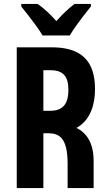

<svg xmlns="http://www.w3.org/2000/svg" viewBox="-20 -954 564 974"><path d="M334 -774C351 -804 387 -854 441 -921V-934H358C326 -910 296 -881 266 -847C235 -882 204 -911 171 -934H88V-921C143 -852 180 -802 196 -774ZM368 -305C443 -347 462 -431 462 -502C462 -645 393 -714 242 -714H65V0H200V-278H227C279 -277 323 -257 323 -123V0H455V-137C455 -232 417 -281 368 -305ZM200 -598H234C298 -598 327 -570 327 -498C327 -428 300 -392 235 -392H200Z"/></svg>

Font: Kathrein 77 Bold Condensed
Style: Regular
Weight: 700
Width: 3
Designer: Lazydogs Typefoundry, based on Open Sans by Ascender Corporation
Foundry: Lazydogs Typefoundry
Version: Version 1.003;PS 001.003;hotconv 1.0.88;makeotf.lib2.5.64775